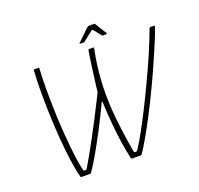

<svg xmlns="http://www.w3.org/2000/svg" viewBox="-136 -952 1145 1102"><g transform="rotate(-20 436.0 -400.5)"><path d="M180 0Q177 0 175.5 -1Q174 -2 174 -4Q162 -47 153 -112Q144 -177 138 -253Q132 -329 129.5 -406Q127 -483 127.5 -551Q128 -619 132 -668Q133 -670 133.5 -671.5Q134 -673 137 -673H161Q165 -673 165 -672Q165 -671 165 -669Q163 -634 162 -586.5Q161 -539 162 -483.5Q163 -428 165 -369Q167 -322 170.5 -275Q174 -228 178.5 -184.5Q183 -141 188.5 -103.5Q194 -66 201 -37Q202 -35 202.5 -32Q203 -29 207 -29H215Q218 -29 220.5 -31Q223 -33 225 -37Q241 -63 263.5 -103Q286 -143 311 -189.5Q336 -236 359.5 -281.5Q383 -327 402 -364.5Q421 -402 432 -424Q436 -456 441 -494Q446 -532 450.5 -568Q455 -604 459.5 -631.5Q464 -659 466 -670Q467 -672 467.5 -673.5Q468 -675 471 -675H496Q500 -675 500.5 -673.5Q501 -672 500 -670Q478 -560 473.5 -459Q469 -358 479.5 -255Q490 -152 510 -37Q511 -34 511.5 -31.5Q512 -29 515 -29Q517 -29 520 -29Q523 -29 525 -29Q528 -29 534 -37Q558 -74 587.5 -127.5Q617 -181 648.5 -243.5Q680 -306 710 -370Q752 -458 786.5 -538.5Q821 -619 838 -668Q840 -670 840.5 -671.5Q841 -673 843 -673H869Q874 -673 871 -667Q859 -631 836.5 -577.5Q814 -524 786 -461Q758 -398 726.5 -332Q695 -266 663 -204Q631 -142 601.5 -90.5Q572 -39 549 -5Q547 -1 544.5 -0.5Q542 0 539 0Q531 0 522.5 0Q514 0 506 0Q498 0 489 0Q487 0 485 -1Q483 -2 483 -4Q473 -44 464 -101Q455 -158 449 -225Q443 -292 440 -361Q440 -366 438 -366Q436 -366 434 -361Q401 -291 365.5 -223Q330 -155 297.5 -98Q265 -41 240 -5Q238 -1 235.5 -0.5Q233 0 230 0ZM434 -721Q431 -721 431 -723Q431 -725 433 -727L507 -798Q509 -801 514 -801H548Q552 -801 553 -798L597 -727Q598 -725 596.5 -723Q595 -721 592 -721H572Q571 -721 570 -722Q569 -723 567 -724L529 -771Q528 -774 522 -771L462 -724Q461 -723 459 -722Q457 -721 455 -721Z"/></g></svg>

Font: Glory Thin Thin
Style: Italic
Weight: 250
Italic angle: -12°
Version: Version 1.011